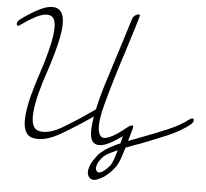

<svg xmlns="http://www.w3.org/2000/svg" viewBox="-82 -794 1164 1083"><g transform="rotate(5 500.0 -253.0)"><path d="M994 -162Q1015 -177 1020 -165Q1025 -151 1004 -134Q954 -94 878 -62Q802 -30 727 -1Q707 5 688 12.5Q669 20 651 27Q642 57 633 83.5Q624 110 612 131Q606 140 605 141Q582 173 544 201Q523 214 503.5 220.5Q484 227 471 219Q470 219 469.5 218.5Q469 218 469 218Q466 216 461 211Q445 190 455 158Q461 132 485 100Q504 73 520 62Q552 34 620 5Q621 1 623 -5Q625 -13 626.5 -21Q628 -29 631 -37Q563 13 523 22.5Q483 32 465 10Q450 -7 449.5 -44.5Q449 -82 458 -133Q453 -130 448.5 -126.5Q444 -123 439 -120Q370 -72 281 -20Q192 32 126 18Q63 4 73 -106Q77 -155 93.5 -218Q110 -281 134 -353Q168 -455 184 -534Q200 -613 188 -652Q176 -687 132.5 -681Q89 -675 3 -614Q-17 -597 -21 -614Q-23 -630 -2 -644Q104 -721 159.5 -727Q215 -733 231 -685Q245 -641 228 -557.5Q211 -474 175 -366Q151 -297 135.5 -236.5Q120 -176 116 -130Q107 -35 157 -24Q212 -12 291.5 -59.5Q371 -107 433 -151Q442 -157 450 -162.5Q458 -168 466 -174Q481 -244 507.5 -329Q534 -414 562 -501Q578 -552 594 -602Q610 -652 624 -698Q629 -718 650 -726Q672 -735 665 -714Q651 -665 635 -615.5Q619 -566 604 -516Q550 -351 511.5 -207.5Q473 -64 505 -27Q518 -10 554 -24Q590 -38 656 -92Q664 -98 668 -99Q688 -107 683 -87Q675 -60 665 -22Q664 -19 663 -16.5Q662 -14 662 -12Q680 -19 699 -26Q718 -33 738 -41Q810 -68 881 -98Q952 -128 994 -162ZM609 45Q553 69 532 87Q521 98 515 107Q500 126 497 142Q491 162 501 173Q501 173 502.5 174.5Q504 176 506 178Q506 178 506.5 178Q507 178 507 178Q515 184 539 169Q560 153 575 134Q577 132 577 131Q586 116 593.5 93.5Q601 71 609 45Z"/></g></svg>

Font: Discipuli Britannica
Style: Regular
Weight: 400
Designer: Peter Wiegel
Foundry: Peter Wiegel
Version: Version 0.001 2009